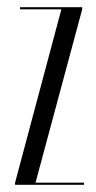

<svg xmlns="http://www.w3.org/2000/svg" viewBox="-20 -515 267 535"><path d="M22 0V-6L151 -489H36V-495H209V-489L79 -6H214V0Z"/></svg>

Font: Moniqa Cond Display
Style: Regular
Weight: 400
Width: 3
Designer: Rajesh Rajput
Foundry: Rajesh Rajput
Version: Version 1.000